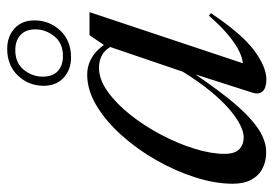

<svg xmlns="http://www.w3.org/2000/svg" viewBox="-136 -632 777 546"><g transform="rotate(-90 253.0 -358.5)"><path d="M263 -29.5 321.5 -212.5H329Q284.5 -146 250.2 -102.8Q216 -59.5 188.2 -35Q160.5 -10.5 137.8 -0.5Q115 9.5 94.5 9.5Q68 9.5 47.5 -1Q27 -11.5 15.5 -32.8Q4 -54 4 -85.5Q4 -135.5 22 -192Q40 -248.5 71 -303Q102 -357.5 142 -402Q182 -446.5 226 -473Q270 -499.5 314 -499.5Q342.5 -499.5 366 -484.2Q389.5 -469 407 -439L399 -423Q388 -446.5 371.8 -456.2Q355.5 -466 334 -466Q301 -466 266.8 -441.8Q232.5 -417.5 200.8 -377.8Q169 -338 143.8 -290.2Q118.5 -242.5 103.8 -195Q89 -147.5 89 -109Q89 -79.5 102.2 -67Q115.5 -54.5 136.5 -54.5Q151 -54.5 171.2 -64.5Q191.5 -74.5 215.5 -95Q239.5 -115.5 266.8 -148.5Q294 -181.5 322.5 -227.5L399.5 -453.5L426.5 -493H492L341.5 -41.5L331.5 -58Q345.5 -54 367.8 -61.8Q390 -69.5 419 -92Q448 -114.5 482 -153.5L489 -147.5Q429.5 -59 382.8 -24.5Q336 10 300.5 10Q277 10 267 -0.5Q257 -11 263 -29.5ZM387.5 -727Q423 -727 445.8 -706Q468.5 -685 468.5 -650Q468.5 -607 439.8 -576.2Q411 -545.5 363.5 -545.5Q328 -545.5 305.2 -566.8Q282.5 -588 282.5 -623Q282.5 -666 311.5 -696.5Q340.5 -727 387.5 -727ZM367 -568.5Q403.5 -568.5 423.2 -593Q443 -617.5 443 -647Q443 -674.5 427 -689.2Q411 -704 384 -704Q347.5 -704 328 -679.8Q308.5 -655.5 308.5 -626Q308.5 -598 324.2 -583.2Q340 -568.5 367 -568.5Z"/></g></svg>

Font: Newsreader 60pt
Style: Italic
Weight: 400
Italic angle: -17°
Designer: Hugues Gentile
Foundry: Production Type
Version: Version 1.003